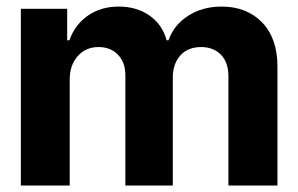

<svg xmlns="http://www.w3.org/2000/svg" viewBox="-20 -573 921 593"><path d="M195.3 0H44.4V-545.9H187.5V-448.7H194.3Q211.9 -497.6 252 -525.1Q292 -552.7 346.7 -552.7Q402.3 -552.7 441.9 -524.9Q481.4 -497.1 494.6 -448.7H500.5Q517.1 -496.1 561.3 -524.4Q605.5 -552.7 664.6 -552.7Q742.2 -552.7 789.6 -503.7Q836.9 -454.6 836.9 -367.2V0H685.5V-336.9Q685.5 -380.9 662.1 -404.3Q638.7 -427.7 601.1 -427.7Q560.5 -427.7 537.1 -401.9Q513.7 -376 513.7 -333V0H367.2V-340.8Q367.2 -380.4 344.2 -404.1Q321.3 -427.7 284.2 -427.7Q245.1 -427.7 220.2 -399.9Q195.3 -372.1 195.3 -327.1Z"/></svg>

Font: Inter Tight Stencil
Style: Bold
Weight: 700
Designer: Rasmus Andersson
Foundry: rsms
Version: Version 3.004;Glyphs 3.1.2 (3151)